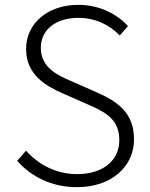

<svg xmlns="http://www.w3.org/2000/svg" viewBox="-20 -762 620 795"><path d="M299 13C442 13 535 -73 535 -185C535 -296 465 -342 382 -379L273 -427C220 -450 149 -481 149 -564C149 -639 211 -688 304 -688C376 -688 433 -659 476 -615L510 -654C464 -704 392 -742 304 -742C180 -742 88 -667 88 -559C88 -452 171 -406 236 -377L345 -329C417 -297 474 -269 474 -181C474 -98 407 -41 299 -41C216 -41 141 -78 88 -138L51 -96C109 -31 193 13 299 13Z"/></svg>

Font: Genne Gothic Light
Style: Regular
Weight: 300
Designer: Ryoko NISHIZUKA (kana & ideographs); Paul D. Hunt (Latin, Greek & Cyrillic); Wenlong ZHANG (bopomofo); Sandoll Communica
Foundry: Adobe Systems Incorporated
Version: Version 1.004;PS 1.004;hotconv 16.6.51;makeotf.lib2.5.65220